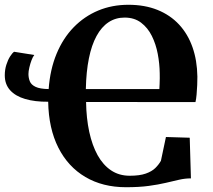

<svg xmlns="http://www.w3.org/2000/svg" viewBox="-20 -772 892 803"><path d="M773.5 -196 778.5 -26Q754 -26 728.8 -20.2Q703.5 -14.5 673 -7.2Q642.5 0 602.2 5.5Q562 11 507 11Q409.5 11 337 -31.8Q264.5 -74.5 224 -154.5Q183.5 -234.5 181.5 -346.5Q126 -346 85.2 -358Q44.5 -370 22.2 -394.8Q0 -419.5 0 -457Q0 -480.5 6.5 -501Q13 -521.5 22.2 -536Q31.5 -550.5 39 -555.5L123.5 -542Q117.5 -535 112 -520.5Q106.5 -506 102.8 -490Q99 -474 99 -462.5Q99 -446 104.8 -431.8Q110.5 -417.5 128.8 -408.8Q147 -400 183.5 -399.5Q189.5 -481.5 216.5 -546.8Q243.5 -612 288 -657.8Q332.5 -703.5 390.5 -727.8Q448.5 -752 517 -752Q585.5 -752 638.8 -730.5Q692 -709 728.8 -669.5Q765.5 -630 785 -574.8Q804.5 -519.5 805.5 -451.5Q805.5 -437 804.8 -416.5Q804 -396 802.2 -376.8Q800.5 -357.5 797.5 -345L340 -345.5Q341 -277.5 353.2 -220.8Q365.5 -164 388.2 -123Q411 -82 444.5 -59.5Q478 -37 522.5 -37Q564 -37 589.5 -46Q615 -55 629.5 -69.2Q644 -83.5 653 -99.5L674 -199ZM339 -399.5H646.5Q647 -407.5 647.5 -419.8Q648 -432 648.2 -444.8Q648.5 -457.5 648 -466Q647.5 -505.5 639.8 -546.5Q632 -587.5 615 -621.8Q598 -656 570 -677.2Q542 -698.5 501 -698.5Q463.5 -698.5 434 -679Q404.5 -659.5 383.8 -621.5Q363 -583.5 351.8 -527.8Q340.5 -472 339 -399.5Z"/></svg>

Font: Merriweather 72pt
Style: Bold
Weight: 700
Version: Version 2.100